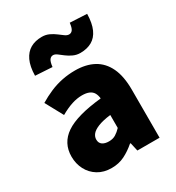

<svg xmlns="http://www.w3.org/2000/svg" viewBox="-180 -852 892 974"><g transform="rotate(-30 266.0 -365.0)"><path d="M189 12Q143 12 109.5 -8.5Q76 -29 58 -63.5Q40 -98 40 -140Q40 -219 105 -263Q170 -307 316 -322Q314 -342 306 -355.5Q298 -369 282 -376Q266 -383 241 -383Q212 -383 181 -373Q150 -363 113 -342L57 -445Q90 -465 125 -480Q160 -495 197 -502.5Q234 -510 273 -510Q337 -510 382 -485.5Q427 -461 451 -410.5Q475 -360 475 -281V0H345L334 -49H330Q299 -22 265 -5Q231 12 189 12ZM244 -112Q267 -112 283.5 -122Q300 -132 316 -149V-225Q269 -219 242 -208Q215 -197 203.5 -183Q192 -169 192 -152Q192 -132 206 -122Q220 -112 244 -112ZM343 -573Q321 -573 301.5 -582Q282 -591 267 -602.5Q252 -614 239.5 -623.5Q227 -633 216 -633Q203 -633 195 -621.5Q187 -610 184 -582L85 -588Q86 -642 102 -676Q118 -710 146 -726Q174 -742 213 -742Q236 -742 255 -733Q274 -724 289 -712.5Q304 -701 316.5 -692Q329 -683 340 -683Q353 -683 361 -694Q369 -705 372 -733L471 -728Q470 -674 454.5 -639.5Q439 -605 410.5 -589Q382 -573 343 -573Z"/></g></svg>

Font: Source Sans 3 ExtraBold
Style: Regular
Weight: 800
Designer: Paul D. Hunt
Foundry: Adobe
Version: Version 3.052;hotconv 1.1.0;makeotfexe 2.6.0